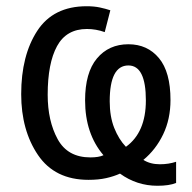

<svg xmlns="http://www.w3.org/2000/svg" viewBox="-20 -567 617 616"><path d="M48 -265Q48 -149 102 -69.5Q156 10 264 10Q296 10 320.5 4.5Q345 -1 365 -10Q419 29 485 29Q523 29 545 20V-48Q521 -40 493 -40Q462 -40 440 -54Q480 -87 503.5 -136Q527 -185 527 -246Q527 -336 490 -380.5Q453 -425 392 -425Q329 -425 291 -379.5Q253 -334 253 -245Q253 -138 312 -69Q297 -62 270 -62Q197 -62 165 -120.5Q133 -179 133 -263Q133 -364 163 -419Q193 -474 259 -474Q288 -474 316 -464L334 -534Q319 -539 300.5 -543Q282 -547 258 -547Q151 -547 99.5 -468Q48 -389 48 -265ZM448 -245Q448 -142 384 -96Q361 -120 346.5 -156.5Q332 -193 332 -242Q332 -357 392 -357Q448 -357 448 -245Z"/></svg>

Font: Noto Sans UI SemiCondensed
Style: Regular
Weight: 400
Width: 4
Designer: Monotype Design Team
Foundry: Monotype Imaging Inc.
Version: 1.001